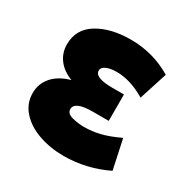

<svg xmlns="http://www.w3.org/2000/svg" viewBox="-132 -662 779 794"><g transform="rotate(30 257.5 -265.0)"><path d="M285 -133Q322 -133 359.5 -142Q397 -151 448 -175L478 -35Q379 13 271 13Q208 13 153 -6Q98 -25 64.5 -62Q31 -99 31 -149Q31 -194 60 -227Q89 -260 143 -275Q99 -292 76 -323Q53 -354 53 -394Q53 -467 115.5 -505Q178 -543 273 -543Q380 -543 470 -489L427 -355Q355 -398 289 -398Q259 -398 240 -389.5Q221 -381 221 -366Q221 -332 305 -332H361V-206H285Q199 -206 199 -169Q199 -148 227.5 -140.5Q256 -133 285 -133Z"/></g></svg>

Font: Geom ExtraBold
Style: Bold
Weight: 800
Version: Version 1.102